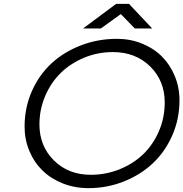

<svg xmlns="http://www.w3.org/2000/svg" viewBox="-20 -951 940 984"><path d="M405.8 -805.2 575.2 -931.2H641.1L759.8 -805.2H670.9L599.1 -878.9L497.1 -805.2ZM106 -301.8Q106 -398.9 143.1 -483.2Q180.2 -567.4 243.9 -626.2Q307.6 -685.1 394.8 -718.5Q481.9 -752 579.1 -752Q647.5 -752 707.5 -727.8Q767.6 -703.6 809.6 -661.6Q851.6 -619.6 875.7 -561.3Q899.9 -502.9 899.9 -437Q899.9 -341.3 863 -257.3Q826.2 -173.3 763.4 -114.3Q700.7 -55.2 614.7 -21Q528.8 13.2 433.1 13.2Q362.8 13.2 301.8 -11Q240.7 -35.2 197.8 -77.1Q154.8 -119.1 130.4 -177.5Q106 -235.8 106 -301.8ZM182.1 -313Q182.1 -202.6 256.3 -128.9Q330.6 -55.2 444.8 -55.2Q522.9 -55.2 593 -83.5Q663.1 -111.8 713.9 -160.6Q764.6 -209.5 794.4 -278.6Q824.2 -347.7 824.2 -425.8Q824.2 -537.1 749.5 -610.6Q674.8 -684.1 558.1 -684.1Q481 -684.1 411.4 -655.3Q341.8 -626.5 291.5 -577.4Q241.2 -528.3 211.7 -459.2Q182.1 -390.1 182.1 -313Z"/></svg>

Font: Involve
Style: Italic
Weight: 400
Italic angle: -10.5°
Designer: Stefan Peev
Foundry: Context Ltd.
Version: Version 1.001